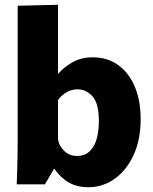

<svg xmlns="http://www.w3.org/2000/svg" viewBox="-20 -772 640 804"><path d="M350 12Q303 12 268.5 -7.5Q234 -27 208 -65H206L168 0H50Q51 -21 52 -55.5Q53 -90 53.5 -124Q54 -158 54 -178V-748L223 -752V-464H225Q243 -487 280.5 -509.5Q318 -532 368 -532Q430 -532 475 -499.5Q520 -467 544.5 -409Q569 -351 569 -273Q569 -187 539.5 -123Q510 -59 460.5 -23.5Q411 12 350 12ZM302 -119Q336 -119 356.5 -139.5Q377 -160 385.5 -193Q394 -226 394 -264Q394 -340 367 -369Q340 -398 305 -398Q279 -398 257 -384.5Q235 -371 223 -353V-189Q226 -163 248 -141Q270 -119 302 -119Z"/></svg>

Font: Murecho
Style: Bold
Weight: 700
Designer: Neil Summerour
Foundry: Positype
Version: Version 1.010; ttfautohint (v1.8.3)